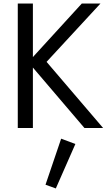

<svg xmlns="http://www.w3.org/2000/svg" viewBox="-20 -720 605 1080"><path d="M80 -700H165V-399L440 -700H545L242 -372L560 0H455L165 -340V0H80ZM324 60 404 90 294 340 236 319Z"/></svg>

Font: Von Book
Style: Regular
Weight: 400
Version: Version 4.000; ttfautohint (v1.8.4.7-5d5b)